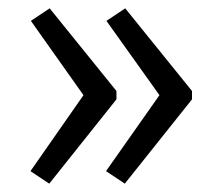

<svg xmlns="http://www.w3.org/2000/svg" viewBox="-20 -479 525 460"><path d="M259 -261V-241L98 -39L53 -69L180 -251L54 -429L99 -459ZM440 -261V-241L279 -39L234 -69L362 -251L235 -429L280 -459Z"/></svg>

Font: Exo 2
Style: Regular
Weight: 400
Designer: Natanael Gama
Version: Version 1.001;PS 001.001;hotconv 1.0.70;makeotf.lib2.5.58329